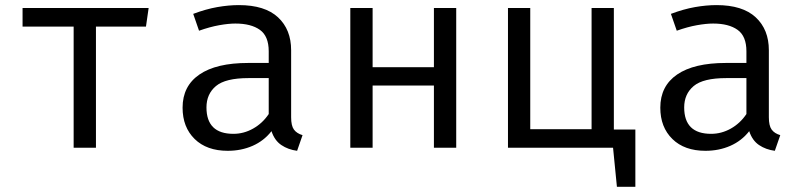

<svg xmlns="http://www.w3.org/2000/svg" viewBox="-20 -571 3117 742"><path d="M554.4 -540 544.1 -468.2H350.8V0H264.6V-468.2H67.2V-540Z M1105.1 -117.9Q1105.1 -85.1 1115.9 -70.3Q1126.7 -55.4 1149.2 -48.7L1128.2 11.8Q1093.3 7.2 1067.2 -10.5Q1041 -28.2 1029.2 -64.1Q1000 -26.7 956.2 -7.4Q912.3 11.8 860 11.8Q779 11.8 732.3 -33.8Q685.6 -79.5 685.6 -154.9Q685.6 -238.5 750.8 -283.1Q815.9 -327.7 939 -327.7H1018.5V-372.8Q1018.5 -431.3 984.4 -455.6Q950.3 -480 889.7 -480Q863.1 -480 827.2 -473.6Q791.3 -467.2 749.2 -452.3L726.7 -517.4Q775.9 -535.9 819.7 -543.6Q863.6 -551.3 903.1 -551.3Q1003.6 -551.3 1054.4 -504.1Q1105.1 -456.9 1105.1 -376.9ZM882.1 -53.8Q922.1 -53.8 958.2 -74.1Q994.4 -94.4 1018.5 -130.3V-269.2H940.5Q851.3 -269.2 814.6 -238.5Q777.9 -207.7 777.9 -155.9Q777.9 -53.8 882.1 -53.8Z M1656.9 0V-240.5H1420V0H1333.8V-540H1420V-311.3H1656.9V-540H1743.1V0Z M2435.4 -70.3V150.8H2364.1L2349.2 0H1943.1V-540H2029.2V-71.8H2266.2V-540H2352.3V-70.3Z M2951.3 -117.9Q2951.3 -85.1 2962.1 -70.3Q2972.8 -55.4 2995.4 -48.7L2974.4 11.8Q2939.5 7.2 2913.3 -10.5Q2887.2 -28.2 2875.4 -64.1Q2846.2 -26.7 2802.3 -7.4Q2758.5 11.8 2706.2 11.8Q2625.1 11.8 2578.5 -33.8Q2531.8 -79.5 2531.8 -154.9Q2531.8 -238.5 2596.9 -283.1Q2662.1 -327.7 2785.1 -327.7H2864.6V-372.8Q2864.6 -431.3 2830.5 -455.6Q2796.4 -480 2735.9 -480Q2709.2 -480 2673.3 -473.6Q2637.4 -467.2 2595.4 -452.3L2572.8 -517.4Q2622.1 -535.9 2665.9 -543.6Q2709.7 -551.3 2749.2 -551.3Q2849.7 -551.3 2900.5 -504.1Q2951.3 -456.9 2951.3 -376.9ZM2728.2 -53.8Q2768.2 -53.8 2804.4 -74.1Q2840.5 -94.4 2864.6 -130.3V-269.2H2786.7Q2697.4 -269.2 2660.8 -238.5Q2624.1 -207.7 2624.1 -155.9Q2624.1 -53.8 2728.2 -53.8Z"/></svg>

Font: FiraCode Nerd Font
Style: Regular
Weight: 400
Designer: Carrois Corporate, Edenspiekermann AG, Nikita Prokopov
Foundry: Carrois Corporate, Edenspiekermann AG, Nikita Prokopov
Version: Version 6.002;Nerd Fonts 2.2.2